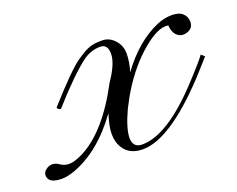

<svg xmlns="http://www.w3.org/2000/svg" viewBox="-160 -445 683 554"><g transform="rotate(-20 181.0 -167.5)"><path d="M-52.7 1Q-94.2 1 -94.2 -24.9Q-94.2 -33.2 -85.4 -40.5Q-76.2 -47.9 -65.4 -47.9Q-54.7 -47.9 -43.9 -40Q-33.2 -32.2 -17.6 -32.2Q-2 -32.2 23.9 -44.9Q104 -85.4 170.9 -212.4Q203.6 -259.8 203.6 -289.6Q203.6 -319.3 180.7 -319.3Q152.3 -319.3 127.9 -301.8Q84.5 -269.5 13.7 -189.9Q9.8 -189 5.9 -192.4Q2 -195.8 3.4 -198.2Q81.5 -285.2 110.4 -305.2Q139.2 -325.2 154.8 -330.1Q170.9 -335 192.4 -334.5Q213.9 -334.5 230 -316.9Q246.1 -299.3 246.1 -274.9Q246.1 -250.5 237.3 -220.7Q293 -296.4 360.8 -325.2Q383.3 -334.5 405.8 -334.5Q428.7 -334.5 439.5 -323.7Q450.2 -313.5 450.2 -298.8Q450.2 -284.2 440.9 -277.3Q431.6 -270.5 418.9 -270Q406.2 -270 396.5 -280.8Q387.7 -291.5 386.7 -310.1Q384.3 -310.5 381.8 -310.5H378.4Q347.7 -310.5 298.8 -266.6Q250 -222.7 211.4 -155.3L194.8 -124Q170.4 -71.3 170.4 -42Q170.9 -12.7 199.2 -12.7Q277.8 -12.7 390.1 -134.8Q431.2 -178.7 445.8 -198.7L456.1 -189.9Q454.1 -188 441.4 -173.3Q428.7 -159.2 409.2 -137.7Q278.8 1 196.3 1Q148.4 1 131.8 -38.6Q126 -52.7 126 -73.2Q126 -93.8 137.7 -130.9Q69.8 -37.1 -13.7 -6.8Q-36.1 1 -52.7 1Z"/></g></svg>

Font: PinyonScript
Style: Regular
Weight: 400
Designer: Nicole Fally
Foundry: Nicole Fally
Version: Version 1.005